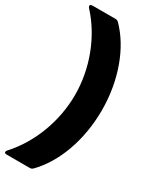

<svg xmlns="http://www.w3.org/2000/svg" viewBox="-306 -965 1010 1255"><g transform="rotate(30 199.0 -337.0)"><path d="M189 215C309 93 385 -110 385 -336C385 -562 309 -766 187 -889C180 -896 173 -899 163 -899H-8C-21 -899 -28 -895 -28 -889C-28 -882 -25 -876 -18 -869C107 -732 183 -535 183 -336C183 -136 107 60 -16 196C-23 203 -26 209 -26 216C-26 222 -19 225 -6 225H165C175 225 182 222 189 215Z"/></g></svg>

Font: Malmofest Black-Rounded
Style: Regular
Weight: 800
Designer: Jonny Pinhorn (Poppins), Kolossal
Version: Version 1.004;Glyphs 3.1.2 (3151)